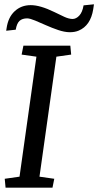

<svg xmlns="http://www.w3.org/2000/svg" viewBox="-20 -873 457 893"><path d="M149.4 -609.4 80.6 -619.1 88.9 -660.6H307.1L311 -619.1L242.2 -609.4L163.6 -51.3L232.4 -41.5L224.1 0H5.9L2 -41.5L70.8 -51.3ZM232.9 -816.9Q257.8 -804.7 278.8 -794.9Q299.8 -785.2 316.9 -784.7Q334 -784.7 348.6 -800.3Q363.3 -815.9 368.7 -848.1L417 -853L413.6 -830.1Q401.4 -753.9 345.7 -730.5Q328.1 -723.1 303.7 -723.1Q279.3 -723.6 250.5 -733.4Q221.7 -743.2 194.3 -755.4Q167 -767.6 143.6 -777.3Q120.1 -787.1 106.9 -787.6Q83.5 -787.6 70.8 -775.9Q58.1 -764.2 53.2 -734.9L8.8 -730L10.7 -742.2Q18.1 -793 48.3 -820.8Q78.6 -849.1 123 -849.1Q167 -849.1 232.9 -816.9Z"/></svg>

Font: NoticiaText-Italic
Style: Italic
Weight: 400
Italic angle: -8°
Designer: JM Sole
Foundry: JM Sole
Version: Version 1.003